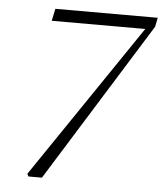

<svg xmlns="http://www.w3.org/2000/svg" viewBox="-49 -695 628 738"><g transform="rotate(5 265.0 -325.5)"><path d="M88 0 83 -10 486 -604H125L135 -651H530L523 -616L140 0Z"/></g></svg>

Font: Source Serif 4 SmText Light
Style: Italic
Weight: 300
Italic angle: -12°
Designer: Frank Grießhammer
Foundry: Adobe
Version: Version 4.005;hotconv 1.1.0;makeotfexe 2.6.0